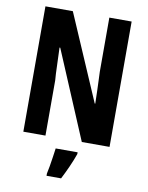

<svg xmlns="http://www.w3.org/2000/svg" viewBox="-100 -785 829 1077"><g transform="rotate(10 315.0 -246.5)"><path d="M561 0H403L192 -500H188Q191 -431 192 -391Q193 -351 196 -315V0H70V-714H226L437 -225H440Q439 -271 438 -301.5Q437 -332 436 -355.5Q435 -379 434 -405V-714H561ZM390 71Q377 108 359.5 147Q342 186 324 221H241V208Q245 191 249.5 164.5Q254 138 258 110.5Q262 83 265 61H390Z"/></g></svg>

Font: Noto Sans Sinhala UI ExtraCondensed
Style: Bold
Weight: 700
Width: 2
Designer: Jelle Bosma - Monotype Design Team
Foundry: Monotype Imaging Inc.
Version: Version 2.006; ttfautohint (v1.8.4.7-5d5b)